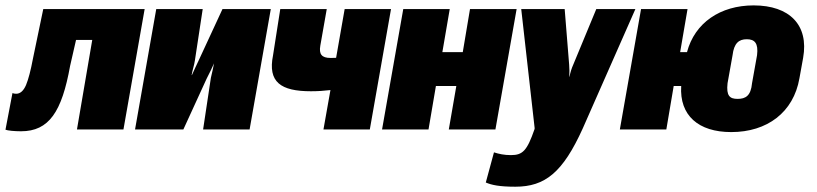

<svg xmlns="http://www.w3.org/2000/svg" viewBox="-74 -480 3029 712"><path d="M3.9 6.8C107.9 6.8 155.3 -65.4 186 -235.8L208 -332H268.1L211.4 0H383.8L462.4 -446.3H86.4L48.3 -263.2C40 -218.8 31.2 -185.5 22.5 -164.6C13.2 -143.1 1 -132.3 -14.2 -132.3C-20 -132.3 -23.4 -133.3 -27.8 -134.8L-53.7 1C-45.4 4.4 -20 6.8 3.9 6.8Z M426.8 0H606L692.4 -188.5L708 -219.7L719.7 -245.1C715.8 -225.1 712.4 -209.5 708 -191.4L679.2 0H851.6L930.2 -446.3H751L664.6 -259.8L649.9 -228.5L637.7 -201.7H636.7C638.7 -211.9 640.6 -221.2 643.1 -230C645.5 -238.8 647.5 -247.6 648.9 -256.8L677.7 -446.3H505.4Z M1079.1 -141.6C1103.5 -141.6 1127.9 -143.1 1151.4 -146L1125.5 0H1297.4L1376 -446.3H1204.1L1172.4 -265.6L1151.9 -265.1C1118.7 -265.1 1108.4 -279.3 1113.8 -310.5L1137.7 -446.3H965.3L938.5 -274.9C918.5 -175.3 967.3 -141.6 1079.1 -141.6Z M1342.8 0H1515.1L1542.5 -161.1H1618.2L1590.3 0H1763.2L1841.8 -446.3H1668.9L1642.1 -286.6H1566.4L1593.8 -446.3H1421.4Z M1836.9 212.4C1947.8 212.4 2013.2 159.2 2086.9 -3.4L2282.2 -446.3H2137.2L2051.8 -240.2C2045.4 -226.1 2040.5 -210 2038.1 -195.8H2037.1L2037.6 -218.3L2036.6 -240.2L2020 -446.3H1858.9L1908.7 -4.4L1908.2 -1C1880.4 79.1 1864.3 95.2 1820.8 95.2C1795.4 95.2 1775.9 90.8 1757.8 85L1727.5 196.8C1749 206.1 1778.3 212.4 1836.9 212.4Z M2637.7 9.8C2770.5 9.8 2868.7 -63 2890.6 -189.9L2904.3 -265.6C2925.8 -387.2 2854 -460 2720.7 -460C2597.2 -460 2502.4 -395.5 2473.6 -286.6H2448.2L2475.6 -446.3H2303.2L2224.6 0H2397L2424.3 -161.1H2452.1C2445.3 -52.2 2515.6 9.8 2637.7 9.8ZM2661.1 -113.3C2632.3 -113.3 2618.7 -124.5 2624 -171.4L2642.6 -275.4C2647.9 -319.8 2666 -334.5 2695.3 -334.5C2724.6 -334.5 2738.8 -319.8 2733.4 -275.4L2714.8 -171.4C2710.4 -124.5 2690.9 -113.3 2661.1 -113.3Z"/></svg>

Font: Roboto Flex Super Cond Black
Style: Italic
Weight: 900
Width: 3
Italic angle: -10°
Designer: Berlow after Robertson
Foundry: Google
Version: Version 3.200;Glyphs 3.3 (3311)